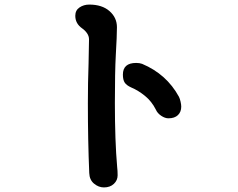

<svg xmlns="http://www.w3.org/2000/svg" viewBox="-20 -803 1040 839"><path d="M370 -47Q364 -188 364 -352Q364 -443 367 -525L369 -631Q369 -645 360.5 -657.5Q352 -670 339 -679Q309 -700 309 -734Q309 -758 327.5 -770.5Q346 -783 370 -783Q426 -783 458.5 -754.5Q491 -726 491 -684Q491 -647 486 -562Q482 -489 482 -353Q482 -187 492 -73Q494 -57 494 -37Q494 -15 477.5 0.5Q461 16 434 16Q411 16 391 -0.5Q371 -17 370 -47ZM661 -324Q643 -360 613.5 -384Q584 -408 553 -421Q533 -430 525 -442Q517 -454 517 -477Q517 -528 575 -528Q590 -528 601 -524Q708 -479 762 -380Q766 -372 769 -359Q772 -346 772 -337Q772 -314 757.5 -300Q743 -286 716 -286Q701 -286 684.5 -297Q668 -308 661 -324Z"/></svg>

Font: Tsukimi Rounded
Style: Bold
Weight: 700
Designer: Takashi Funayama
Foundry: Takashi Funayama
Version: Version 1.032; ttfautohint (v1.8.3)